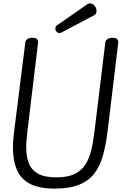

<svg xmlns="http://www.w3.org/2000/svg" viewBox="-20 -1094 781 1128"><path d="M302 14Q209 14 155.5 -14.5Q102 -43 79 -97Q56 -151 56 -225Q56 -248 58 -272Q60 -296 63 -322L129 -846Q131 -858 142 -865Q153 -872 169 -872Q189 -872 196.5 -865Q204 -858 204 -846L141 -322Q138 -297 136 -273Q134 -249 134 -228Q134 -174 149.5 -134.5Q165 -95 203.5 -73.5Q242 -52 311 -52Q377 -52 417.5 -71.5Q458 -91 481 -126.5Q504 -162 516 -211.5Q528 -261 535 -322L599 -846Q601 -858 612.5 -865Q624 -872 640 -872Q660 -872 667.5 -865Q675 -858 675 -846L612 -322Q602 -242 584.5 -179.5Q567 -117 533.5 -74Q500 -31 444 -8.5Q388 14 302 14ZM330 -900Q319 -900 312 -908Q305 -916 305 -926Q305 -932 308 -937.5Q311 -943 313 -944L496 -1071Q502 -1074 507 -1074Q526 -1074 536.5 -1059.5Q547 -1045 547 -1031Q547 -1020 543.5 -1014Q540 -1008 527 -1001L339 -902Q335 -900 330 -900Z"/></svg>

Font: Kite One
Style: Regular
Weight: 400
Designer: Eduardo Rodriguez Tunni
Foundry: Eduardo Rodriguez Tunni
Version: Version 1.002; ttfautohint (v1.8.4.7-5d5b);gftools[0.9.23]